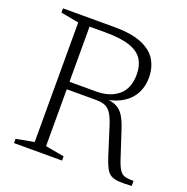

<svg xmlns="http://www.w3.org/2000/svg" viewBox="-123 -797 890 914"><g transform="rotate(20 322.0 -340.0)"><path d="M327 -364.5Q396 -364.5 438.2 -399.8Q480.5 -435 480.5 -506.5Q480.5 -550.5 461.5 -581.2Q442.5 -612 397 -628Q351.5 -644 271 -644H146L137.5 -682.5H303.5Q391 -682.5 443 -660.5Q495 -638.5 517.8 -600Q540.5 -561.5 540.5 -511.5Q540.5 -469 523 -434.2Q505.5 -399.5 470.5 -376.2Q435.5 -353 382.5 -344V-348Q416 -346 437.5 -334.8Q459 -323.5 473.5 -300.8Q488 -278 500.5 -240.5L547 -98.5Q558 -65.5 568.8 -49.8Q579.5 -34 595.8 -29.5Q612 -25 639.5 -25.5V0Q600 2.5 575.2 1Q550.5 -0.5 535 -9.2Q519.5 -18 509 -37.5Q498.5 -57 487.5 -90.5L444.5 -226.5Q432.5 -265.5 419.8 -287.2Q407 -309 388.8 -317.8Q370.5 -326.5 340.5 -326.5H154.5L148.5 -364.5ZM191.5 -682.5V-38.5L286.5 -21.5V0H43V-21.5L134 -38.5V-644L43 -661V-682.5Z"/></g></svg>

Font: Newsreader Light
Style: Regular
Weight: 300
Designer: Hugues Gentile
Foundry: Production Type
Version: Version 1.003